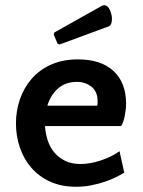

<svg xmlns="http://www.w3.org/2000/svg" viewBox="-20 -702 545 734"><path d="M278 -475Q366 -475 414 -430.5Q462 -386 462 -305Q462 -294 460.5 -281.5Q459 -269 456.5 -257Q454 -245 450.5 -235.5Q447 -226 443 -220H152Q154 -190 163 -163.5Q172 -137 189 -117.5Q206 -98 230.5 -86.5Q255 -75 288 -75Q325 -75 366.5 -89Q408 -103 437 -124L455 -42Q442 -34 423 -24.5Q404 -15 380 -7Q356 1 328.5 6.5Q301 12 271 12Q215 12 172 -7.5Q129 -27 100 -60.5Q71 -94 56 -138Q41 -182 41 -230Q41 -279 56.5 -323.5Q72 -368 102 -402Q132 -436 176.5 -455.5Q221 -475 278 -475ZM200 -535 185 -571 188 -578 368 -679Q374 -682 378 -682Q392 -682 400 -664Q408 -646 408 -630Q408 -619 405 -611Q402 -603 395 -601L208 -532ZM275 -389Q230 -389 201.5 -363.5Q173 -338 161 -298H352Q353 -303 353 -307Q353 -311 353 -316Q353 -352 329.5 -370.5Q306 -389 275 -389Z"/></svg>

Font: Quattrocento Sans
Style: Bold
Weight: 700
Designer: Pablo Impallari
Foundry: Pablo Impallari, Igino Marini, Brenda Gallo
Version: Version 2.000